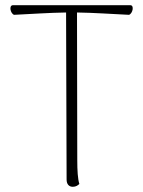

<svg xmlns="http://www.w3.org/2000/svg" viewBox="-20 -709 549 738"><path d="M481 -689H30C13 -689 20 -657 34 -652C98 -655 167 -660 234 -661L236 -19C236 -1 245 9 260 9C272 9 280 3 285 -2C279 -21 277 -53 277 -94L276 -661C343 -660 411 -655 476 -652C490 -657 497 -689 481 -689Z"/></svg>

Font: Arima Koshi ExtraLight
Style: Regular
Weight: 275
Designer: Joana Correia and Natanael Gama
Foundry: NDISCOVER
Version: Version 1.019;PS 001.019;hotconv 1.0.88;makeotf.lib2.5.64775